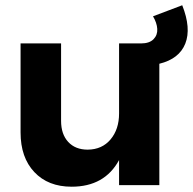

<svg xmlns="http://www.w3.org/2000/svg" viewBox="-20 -703 733 729"><path d="M671.9 -683.1Q706.5 -595.7 683.6 -537.6Q660.6 -479.5 585 -460.9V0H432.1V-95.2Q377 5.9 252 5.9Q162.6 5.9 110.4 -49.6Q58.1 -105 58.1 -200.2V-538.1H211.9V-244.1Q211.9 -193.4 239 -164.1Q266.1 -134.8 313 -134.8Q367.7 -135.3 399.9 -173.8Q432.1 -212.4 432.1 -272V-538.1H515.1Q547.4 -538.1 563 -554.2Q578.6 -570.3 577.1 -593.3Q575.7 -616.2 561 -641.1Z"/></svg>

Font: Montserrat arm SemiBold
Style: Regular
Weight: 600
Designer: Julieta Ulanovsky
Foundry: Julieta Ulanovsky
Version: Version 6.000;PS 006.000;hotconv 1.0.88;makeotf.lib2.5.64775